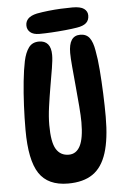

<svg xmlns="http://www.w3.org/2000/svg" viewBox="-59 -914 635 964"><g transform="rotate(-5 258.5 -431.5)"><path d="M245 8Q144 8 99.5 -59Q55 -126 55 -279Q55 -339 58 -402Q61 -465 67 -523Q73 -581 82 -624Q91 -666 109 -690.5Q127 -715 161 -715Q190 -715 205.5 -697Q221 -679 221 -642Q221 -617 214 -575.5Q207 -534 198.5 -484.5Q190 -435 183 -385Q176 -335 176 -293Q176 -206 197.5 -171Q219 -136 261 -136Q299 -136 318.5 -174Q338 -212 338 -293Q338 -324 334 -373.5Q330 -423 325 -476.5Q320 -530 316 -575Q312 -620 312 -644Q312 -731 370 -731Q401 -731 417 -709.5Q433 -688 440 -645Q448 -604 452.5 -546.5Q457 -489 459.5 -427Q462 -365 462 -310Q462 -198 439.5 -127.5Q417 -57 369.5 -24.5Q322 8 245 8ZM167 -753Q136 -753 120.5 -766.5Q105 -780 105 -801Q105 -821 118.5 -835Q132 -849 163 -856Q190 -861 221.5 -864.5Q253 -868 284.5 -869.5Q316 -871 343 -871Q384 -871 401.5 -858Q419 -845 419 -824Q419 -800 404 -786.5Q389 -773 357 -768Q333 -764 298 -760.5Q263 -757 228 -755Q193 -753 167 -753Z"/></g></svg>

Font: DynaPuff Condensed
Style: Regular
Weight: 400
Width: 3
Designer: Toshi Omagari, Jennifer Daniel
Foundry: Google Fonts
Version: Version 2.000